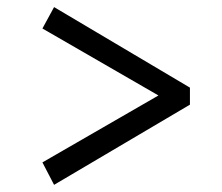

<svg xmlns="http://www.w3.org/2000/svg" viewBox="-20 -558 622 539"><path d="M131.8 -39.1 99.1 -102.1 424.8 -290 99.1 -478 131.8 -538.1 513.2 -312V-264.2Z"/></svg>

Font: Literata Book Medium
Style: Regular
Weight: 500
Designer: Latin by Veronika Burian and Jose Scaglione. Greek by Irene Vlachou. Cyrillic by Vera Evstafieva
Foundry: TypeTogether
Version: Version 2.003;PS 002.003;hotconv 1.0.88;makeotf.lib2.5.64775